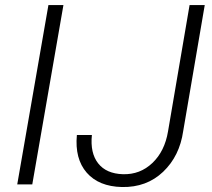

<svg xmlns="http://www.w3.org/2000/svg" viewBox="-20 -731 842 761"><path d="M48.3 0ZM107.9 0H48.3L171.9 -710.9H231.4ZM731.4 -710.9H791.5L706.1 -211.4Q691.9 -112.3 626.5 -50Q561 12.2 463.4 10.3Q371.6 8.3 323.7 -46.6Q275.9 -101.6 284.7 -195.8H344.2Q336.9 -124.5 369.1 -83.5Q401.4 -42.5 467.3 -40.5Q535.2 -38.6 584 -85Q632.8 -131.3 646 -210.4Z"/></svg>

Font: Roboto Light
Style: Italic
Weight: 300
Italic angle: -12°
Designer: Google
Version: Version 2.134; 2016; ttfautohint (v1.6)